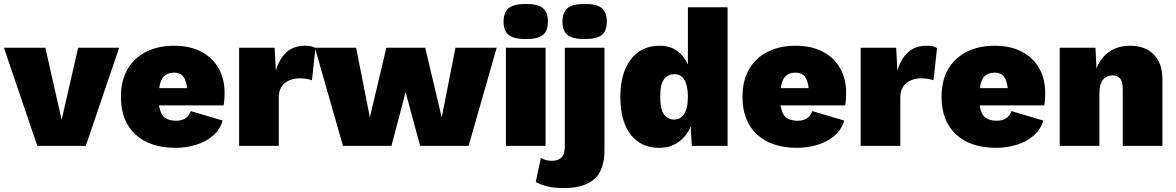

<svg xmlns="http://www.w3.org/2000/svg" viewBox="-26 -743 5989 978"><path d="M372 -500H581L411 0H164L-6 -500H205L288 -133Z M868 10Q738 10 664 -58Q590 -126 590 -250Q590 -333 624 -391Q658 -449 719 -479.5Q780 -510 860 -510Q942 -510 999.5 -479.5Q1057 -449 1087.5 -395Q1118 -341 1118 -269Q1118 -232 1113 -206H784Q791 -161 812.5 -144.5Q834 -128 870 -128Q901 -128 919.5 -141Q938 -154 946 -177L1108 -129Q1095 -83 1059 -52Q1023 -21 973 -5.5Q923 10 868 10ZM860 -373Q828 -373 809.5 -355Q791 -337 785 -294H927Q923 -333 907.5 -353Q892 -373 860 -373Z M1192 0V-500H1373L1379 -383Q1396 -442 1432.5 -476Q1469 -510 1528 -510Q1549 -510 1561.5 -506.5Q1574 -503 1581 -498L1563 -334Q1553 -338 1537 -341Q1521 -344 1500 -344Q1455 -344 1424.5 -319.5Q1394 -295 1394 -246V0Z M2294 -500H2504L2361 0H2114L2040 -274L1968 0H1721L1578 -500H1788L1858 -145L1942 -500H2140L2224 -145Z M2652 -544Q2592 -544 2565.5 -564.5Q2539 -585 2539 -633Q2539 -681 2565.5 -702Q2592 -723 2652 -723Q2713 -723 2739 -702Q2765 -681 2765 -633Q2765 -585 2739 -564.5Q2713 -544 2652 -544ZM2753 -500V0H2551V-500Z M2952 -544Q2892 -544 2865.5 -564.5Q2839 -585 2839 -633Q2839 -681 2865.5 -702Q2892 -723 2952 -723Q3013 -723 3039 -702Q3065 -681 3065 -633Q3065 -585 3039 -564.5Q3013 -544 2952 -544ZM3053 -500V20Q3053 124 3001 169.5Q2949 215 2845 215Q2758 215 2703 184L2729 61Q2739 68 2753 72Q2767 76 2786 76Q2816 76 2833.5 59.5Q2851 43 2851 2V-500Z M3331 10Q3239 10 3186.5 -57.5Q3134 -125 3134 -248Q3134 -373 3188 -441.5Q3242 -510 3334 -510Q3387 -510 3423 -484Q3459 -458 3478 -415V-706H3680V0H3498L3492 -99Q3471 -49 3430 -19.5Q3389 10 3331 10ZM3409 -134Q3441 -134 3459.5 -163Q3478 -192 3478 -251Q3478 -306 3460.5 -335.5Q3443 -365 3409 -365Q3376 -365 3356.5 -339.5Q3337 -314 3337 -250Q3337 -186 3356 -160Q3375 -134 3409 -134Z M4034 10Q3904 10 3830 -58Q3756 -126 3756 -250Q3756 -333 3790 -391Q3824 -449 3885 -479.5Q3946 -510 4026 -510Q4108 -510 4165.5 -479.5Q4223 -449 4253.5 -395Q4284 -341 4284 -269Q4284 -232 4279 -206H3950Q3957 -161 3978.5 -144.5Q4000 -128 4036 -128Q4067 -128 4085.5 -141Q4104 -154 4112 -177L4274 -129Q4261 -83 4225 -52Q4189 -21 4139 -5.5Q4089 10 4034 10ZM4026 -373Q3994 -373 3975.5 -355Q3957 -337 3951 -294H4093Q4089 -333 4073.5 -353Q4058 -373 4026 -373Z M4358 0V-500H4539L4545 -383Q4562 -442 4598.5 -476Q4635 -510 4694 -510Q4715 -510 4727.5 -506.5Q4740 -503 4747 -498L4729 -334Q4719 -338 4703 -341Q4687 -344 4666 -344Q4621 -344 4590.5 -319.5Q4560 -295 4560 -246V0Z M5048 10Q4918 10 4844 -58Q4770 -126 4770 -250Q4770 -333 4804 -391Q4838 -449 4899 -479.5Q4960 -510 5040 -510Q5122 -510 5179.5 -479.5Q5237 -449 5267.5 -395Q5298 -341 5298 -269Q5298 -232 5293 -206H4964Q4971 -161 4992.5 -144.5Q5014 -128 5050 -128Q5081 -128 5099.5 -141Q5118 -154 5126 -177L5288 -129Q5275 -83 5239 -52Q5203 -21 5153 -5.5Q5103 10 5048 10ZM5040 -373Q5008 -373 4989.5 -355Q4971 -337 4965 -294H5107Q5103 -333 5087.5 -353Q5072 -373 5040 -373Z M5372 0V-500H5554L5559 -394Q5581 -450 5625 -480Q5669 -510 5731 -510Q5807 -510 5851 -465.5Q5895 -421 5895 -338V0H5693V-286Q5693 -327 5679.5 -343Q5666 -359 5641 -359Q5611 -359 5592.5 -337Q5574 -315 5574 -264V0Z"/></svg>

Font: Work Sans ExtraBold
Style: Regular
Weight: 800
Designer: Wei Huang
Foundry: Wei Huang
Version: Version 2.012; ttfautohint (v1.8.3)